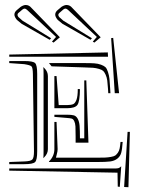

<svg xmlns="http://www.w3.org/2000/svg" viewBox="-20 -742 573 781"><path d="M354 -586.4 348.1 -580.1 234.4 -645 214.8 -661.1Q204.6 -673.3 204.6 -682.6Q204.6 -693.4 215.8 -702.1L230.5 -714.4Q242.2 -721.7 250.5 -721.7Q264.2 -721.7 273.4 -710.4L389.6 -590.3L363.8 -568.8L357.4 -572.8L374 -591.8L256.3 -702.1Q250.5 -707 246.6 -707Q242.2 -707 237.8 -703.6L222.7 -690.4Q217.3 -686.5 217.3 -681.2Q217.3 -677.2 220.7 -672.9L237.8 -657.7ZM188 -586.4 182.1 -580.1 68.4 -645 48.8 -661.1Q38.6 -673.3 38.6 -682.6Q38.6 -693.4 49.8 -702.1L64.5 -714.4Q76.2 -721.7 84.5 -721.7Q98.1 -721.7 107.4 -710.4L223.6 -590.3L197.8 -568.8L191.4 -572.8L208 -591.8L89.8 -702.1Q84 -707 80.6 -707Q76.2 -707 71.8 -703.6L56.2 -690.4Q51.3 -687 51.3 -681.2Q51.3 -677.2 54.7 -672.9L71.8 -657.7ZM210 -432.6 218.8 -314.5H252.4Q270 -314.9 277.8 -318.4Q285.6 -321.8 291 -335.9Q296.4 -350.1 296.4 -379.9L305.2 -379.4Q304.7 -328.6 294.9 -315.2Q285.2 -301.8 252.4 -301.8H201.2V-432.6ZM446.8 -362.8 432.1 -586.9 440.4 -587.9 464.4 -362.8ZM429.2 -362.8H420.4L419.4 -379.4Q418 -401.4 416.3 -414.3Q414.6 -427.2 409.7 -438Q404.8 -448.7 399.9 -453.4Q395 -458 382.8 -461.7Q370.6 -465.3 358.4 -466.3Q346.2 -467.3 323.2 -467.8L189.9 -472.2L179.2 -485.4H323.2Q348.6 -485.4 363.5 -484.4Q378.4 -483.4 390.9 -478.8Q403.3 -474.1 408.9 -468.8Q414.6 -463.4 419.2 -449.2Q423.8 -435.1 425.3 -421.1Q426.8 -407.2 428.2 -380.4ZM418.5 -528.8 419.4 -511.2H17.6V-520ZM201.2 -246.1H210L214.4 -135.3Q214.8 -127.9 210.4 -111.8L207.5 -100.6H376Q397.5 -100.6 408.2 -101.1Q418.9 -101.6 431.4 -103.8Q443.8 -106 449 -109.6Q454.1 -113.3 459.5 -120.8Q464.8 -128.4 466.8 -138.7Q468.8 -148.9 470.2 -164.6H479Q477.1 -135.3 473.1 -120.6Q469.2 -106 457.3 -96.7Q445.3 -87.4 428 -85.2Q410.6 -83 376 -83H179.2V-85Q201.2 -106.9 201.2 -135.3ZM252.4 -262.2 201.2 -266.6V-275.4H252.4Q271 -275.4 280.5 -272.7Q290 -270 296.1 -259Q302.2 -248 303.7 -230.7Q305.2 -213.4 305.2 -179.2H322.8V-415H331.1L339.8 -161.6H287.6V-179.2V-187Q287.6 -214.8 286.9 -227.8Q286.1 -240.7 282 -249.3Q277.8 -257.8 272 -259.5Q266.1 -261.2 252.4 -262.2ZM467.3 18.1 459 17.1 458 -39.6 17.6 -47.9V-56.6H446.3Q457.5 -56.6 462.6 -58.3Q467.8 -60.1 472.7 -65.4H473.1ZM484.9 18.6 499 -205.6H508.3L502.4 19.5ZM17.6 -485.4V-493.7H78.6Q114.3 -493.7 122.8 -485.4Q131.3 -477.1 131.3 -441.4V-127Q131.3 -91.3 122.8 -82.8Q114.3 -74.2 78.6 -74.2H17.6V-83L80.6 -85.4Q105.5 -86.4 111.8 -93.5Q118.2 -100.6 118.2 -126L113.8 -441.4Q113.3 -466.3 108.4 -471.7Q103.5 -477.1 78.6 -481ZM174.8 -135.3Q174.8 -117.2 160.6 -103L156.2 -98.6Q157.2 -105 157.2 -127V-441.4Q157.2 -461.9 156.2 -469.2L160.6 -464.8Q174.8 -450.7 174.8 -432.6Z"/></svg>

Font: FoglihtenNo03
Style: Regular
Weight: 500
Version: Version 0.59